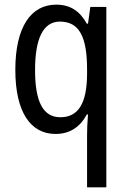

<svg xmlns="http://www.w3.org/2000/svg" viewBox="-20 -567 548 827"><path d="M355 16V240H438V-537H369L359 -465H354C324 -519 283 -547 222 -547C114 -547 46 -452 46 -266C46 -84 112 10 219 10C281 10 325 -20 354 -74H359C356 -39 355 -7 355 16ZM240 -62C166 -62 131 -128 131 -265C131 -399 165 -474 238 -474C321 -474 355 -409 355 -269V-246C354 -123 318 -62 240 -62Z"/></svg>

Font: Noto Sans Lao Looped Condensed
Style: Regular
Weight: 400
Width: 3
Designer: Mark Frömberg, Ben Mitchell
Foundry: The Fontpad Ltd
Version: Version 1.002